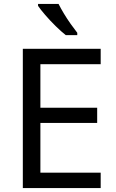

<svg xmlns="http://www.w3.org/2000/svg" viewBox="-20 -964 596 984"><path d="M496 0H97V-714H496V-635H187V-412H478V-334H187V-79H496ZM280 -944Q291 -922 307.5 -894.5Q324 -867 342.5 -841Q361 -815 376 -796V-784H317Q294 -802 265 -830.5Q236 -859 211.5 -887.5Q187 -916 175 -934V-944Z"/></svg>

Font: Noto Sans Symbols 2
Style: Regular
Weight: 400
Designer: Monotype Design Team
Foundry: Monotype Imaging Inc.
Version: Version 2.008; ttfautohint (v1.8.4.7-5d5b)